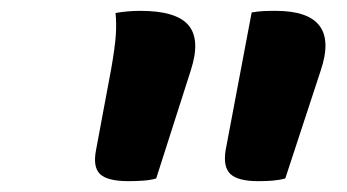

<svg xmlns="http://www.w3.org/2000/svg" viewBox="-20 -774 640 354"><path d="M268 -445Q258 -442 245 -441Q232 -440 217 -440Q178 -440 164.5 -453Q151 -466 157 -497L185 -647Q192 -687 193.5 -709Q195 -731 193 -750Q204 -752 215.5 -753Q227 -754 239 -754Q305 -754 327.5 -727.5Q350 -701 332 -645ZM506 -445Q495 -442 483 -441Q471 -440 456 -440Q419 -440 405 -453Q391 -466 396 -497L444 -751Q455 -753 465 -753.5Q475 -754 488 -754Q609 -754 571 -643Z"/></svg>

Font: Recursive Sn Csl St
Style: Bold Italic
Weight: 700
Italic angle: -15°
Version: Version 1.079;hotconv 1.0.112;makeotfexe 2.5.65598; ttfautoh